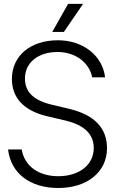

<svg xmlns="http://www.w3.org/2000/svg" viewBox="-20 -944 591 976"><path d="M276.4 11.7C423.3 11.7 523.9 -69.8 523.9 -190.4C523.9 -291 463.4 -359.4 330.6 -391.1L244.1 -411.6C151.4 -433.6 106.9 -475.6 106.9 -544.9C106.9 -625.5 173.3 -679.7 272.5 -679.7C362.3 -679.7 433.6 -627 448.7 -550.8H514.2C501.5 -661.1 402.3 -739.3 274.4 -739.3C134.3 -739.3 40.5 -660.2 40.5 -542.5C40.5 -445.3 103 -380.4 220.2 -353L311.5 -331.5C411.1 -308.1 456.5 -260.3 456.5 -191.4C456.5 -106.4 383.3 -48.3 276.4 -48.3C176.3 -48.3 104.5 -99.6 90.3 -184.1H21C35.2 -62.5 133.3 11.7 276.4 11.7ZM245.6 -781.7H304.7L402.3 -924.3H326.2Z"/></svg>

Font: Guggenheim Sans Display Light
Style: Regular
Weight: 300
Designer: Modified by Tom Baber under direction of Pentagram Design 2023
Foundry: rsms
Version: Version 1.001;Glyphs 3.1.2 (3151)